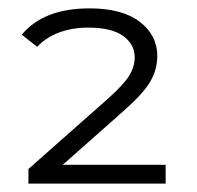

<svg xmlns="http://www.w3.org/2000/svg" viewBox="-20 -766 470 459"><path d="M376 -372V-327H48V-362L238 -530Q275 -563 288.5 -584.5Q302 -606 302 -629Q302 -660 274.5 -680Q247 -700 191 -700Q152 -700 120.5 -688Q89 -676 69 -654L32 -683Q84 -746 194 -746Q272 -746 314 -714Q356 -682 356 -632Q356 -600 339.5 -571.5Q323 -543 278 -503L130 -372Z"/></svg>

Font: Montserrat-Regular
Style: Regular
Weight: 400
Version: Version 7.200